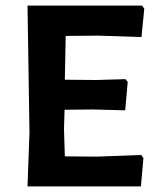

<svg xmlns="http://www.w3.org/2000/svg" viewBox="-20 -664 549 684"><path d="M483 -112 491 -101 482 0H78L85 -192L78 -644H486L494 -633L484 -532L330 -537L214 -536L211 -380L322 -379L427 -382L435 -372L426 -271L312 -274L210 -273L208 -204L211 -107L324 -106Z"/></svg>

Font: Alegreya Sans
Style: Bold
Weight: 700
Designer: Juan Pablo del Peral
Foundry: Huerta Tipografica
Version: Version 2.007